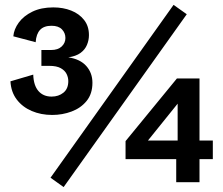

<svg xmlns="http://www.w3.org/2000/svg" viewBox="-20 -741 908 781"><path d="M192.4 -273.4Q146.5 -273.4 108.9 -289.6Q71.3 -305.7 48.1 -336.2Q24.9 -366.7 22.5 -410.2L115.2 -437.5Q116.7 -393.1 136.5 -370.6Q156.2 -348.1 189.9 -348.1Q218.3 -348.1 238 -364Q257.8 -379.9 257.8 -411.1Q257.8 -425.8 251 -439.9Q244.1 -454.1 227.3 -463.6Q210.4 -473.1 180.7 -473.1H148.4V-537.6H188Q215.8 -537.6 231 -552Q246.1 -566.4 246.1 -586.4Q246.1 -606.9 231.9 -621.6Q217.8 -636.2 189.5 -636.2Q158.7 -636.2 143.1 -619.6Q127.4 -603 125 -569.3L34.2 -593.3Q36.6 -622.1 56.4 -649.2Q76.2 -676.3 111.8 -693.6Q147.5 -710.9 196.8 -710.9Q236.8 -710.9 269.5 -698Q302.2 -685.1 322 -659.9Q341.8 -634.8 341.8 -598.1Q341.8 -577.6 333.7 -558.3Q325.7 -539.1 307.4 -525.6Q289.1 -512.2 257.8 -507.8Q306.2 -500.5 331.1 -472.4Q356 -444.3 356 -404.3Q356 -359.4 332.3 -330.3Q308.6 -301.3 271.2 -287.4Q233.9 -273.4 192.4 -273.4ZM238.8 20 185.5 -18.1 686 -721.2 739.7 -683.1ZM696.8 0V-129.4L702.6 -139.6V-358.9L726.6 -349.1L557.1 -138.7L543 -169.4H845.7V-93.8H490.7V-167L699.7 -421.9H791.5V0Z"/></svg>

Font: Schibsted Grotesk SemiBold
Style: Regular
Weight: 600
Designer: Bakken & Baeck AS, Henrik Kongsvoll
Foundry: Schibsted ASA
Version: Version 1.100;gftools[0.9.25]